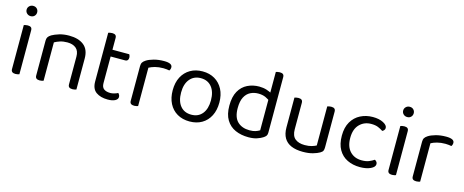

<svg xmlns="http://www.w3.org/2000/svg" viewBox="-38 -1227 4372 1809"><g transform="rotate(15 2148.0 -322.5)"><path d="M68 -608Q68 -629 83 -643.5Q98 -658 120 -658Q143 -658 157 -643.5Q171 -629 171 -608Q171 -587 157 -572.5Q143 -558 120 -558Q98 -558 83 -572.5Q68 -587 68 -608ZM80 -264H160V-2Q155 0 145 2.5Q135 5 123 5Q102 5 91 -3.5Q80 -12 80 -31ZM160 -225H80V-460Q85 -462 95.5 -464.5Q106 -467 118 -467Q139 -467 149.5 -458.5Q160 -450 160 -430Z M716 -305V-203H636V-301Q636 -357 604.5 -383Q573 -409 520 -409Q480 -409 449 -399Q418 -389 396 -376V-203H316V-372Q316 -393 324.5 -406.5Q333 -420 354 -433Q380 -448 423 -461.5Q466 -475 520 -475Q611 -475 663.5 -433.5Q716 -392 716 -305ZM316 -258H396V-2Q391 0 381 2.5Q371 5 359 5Q338 5 327 -3.5Q316 -12 316 -31ZM636 -258H716V-2Q711 0 700.5 2.5Q690 5 679 5Q657 5 646.5 -3.5Q636 -12 636 -31Z M867 -264H947V-126Q947 -86 970 -69.5Q993 -53 1033 -53Q1050 -53 1071 -59Q1092 -65 1106 -73Q1112 -67 1117 -58Q1122 -49 1122 -37Q1122 -15 1096 -1Q1070 13 1024 13Q954 13 910.5 -18Q867 -49 867 -121ZM908 -386V-452H1111Q1114 -448 1117 -439Q1120 -430 1120 -420Q1120 -404 1112 -395Q1104 -386 1090 -386ZM947 -234H867V-596Q872 -598 882.5 -600.5Q893 -603 905 -603Q926 -603 936.5 -594.5Q947 -586 947 -567Z M1318 -376V-218H1238V-370Q1238 -393 1246.5 -406.5Q1255 -420 1275 -433Q1301 -450 1346 -462.5Q1391 -475 1446 -475Q1526 -475 1526 -435Q1526 -425 1523 -416.5Q1520 -408 1515 -402Q1505 -404 1489 -406Q1473 -408 1457 -408Q1411 -408 1376 -398.5Q1341 -389 1318 -376ZM1238 -264 1318 -252V-2Q1313 0 1303 2.5Q1293 5 1281 5Q1260 5 1249 -3.5Q1238 -12 1238 -31Z M2049 -231Q2049 -157 2021 -102Q1993 -47 1942 -17Q1891 13 1822 13Q1753 13 1701.5 -17Q1650 -47 1622 -102Q1594 -157 1594 -231Q1594 -306 1622.5 -360.5Q1651 -415 1702.5 -445Q1754 -475 1822 -475Q1890 -475 1941 -445Q1992 -415 2020.5 -360.5Q2049 -306 2049 -231ZM1822 -409Q1755 -409 1715.5 -361.5Q1676 -314 1676 -231Q1676 -147 1714.5 -100Q1753 -53 1822 -53Q1890 -53 1928.5 -100.5Q1967 -148 1967 -231Q1967 -314 1928.5 -361.5Q1890 -409 1822 -409Z M2488 -79V-415L2568 -416V-76Q2568 -57 2559.5 -45.5Q2551 -34 2533 -23Q2513 -10 2479 1.5Q2445 13 2397 13Q2325 13 2268.5 -12Q2212 -37 2179.5 -90.5Q2147 -144 2147 -229Q2147 -316 2177.5 -370Q2208 -424 2260 -449.5Q2312 -475 2374 -475Q2413 -475 2448 -464Q2483 -453 2503 -437V-363Q2484 -382 2453.5 -395.5Q2423 -409 2382 -409Q2341 -409 2306 -391.5Q2271 -374 2250 -334Q2229 -294 2229 -227Q2229 -136 2273 -94.5Q2317 -53 2390 -53Q2425 -53 2447.5 -60.5Q2470 -68 2488 -79ZM2568 -396 2488 -395V-648Q2493 -650 2503.5 -652.5Q2514 -655 2525 -655Q2547 -655 2557.5 -646.5Q2568 -638 2568 -619Z M2720 -169V-260H2800V-173Q2800 -109 2834 -81Q2868 -53 2928 -53Q2968 -53 2996 -61.5Q3024 -70 3040 -79V-260H3120V-82Q3120 -61 3114.5 -48.5Q3109 -36 3088 -24Q3066 -11 3025 1Q2984 13 2927 13Q2861 13 2814.5 -6.5Q2768 -26 2744 -66.5Q2720 -107 2720 -169ZM3120 -208H3040V-460Q3045 -462 3055.5 -464.5Q3066 -467 3077 -467Q3099 -467 3109.5 -458.5Q3120 -450 3120 -430ZM2800 -208H2720V-460Q2725 -462 2735.5 -464.5Q2746 -467 2758 -467Q2779 -467 2789.5 -458.5Q2800 -450 2800 -430Z M3484 -408Q3416 -408 3371 -362Q3326 -316 3326 -230Q3326 -145 3369.5 -99Q3413 -53 3484 -53Q3526 -53 3554 -64.5Q3582 -76 3604 -91Q3615 -85 3622 -76Q3629 -67 3629 -54Q3629 -26 3587.5 -6.5Q3546 13 3484 13Q3415 13 3360.5 -13.5Q3306 -40 3275 -94Q3244 -148 3244 -230Q3244 -311 3276 -365.5Q3308 -420 3362.5 -447.5Q3417 -475 3482 -475Q3544 -475 3584.5 -454Q3625 -433 3625 -406Q3625 -394 3618 -385Q3611 -376 3600 -371Q3578 -386 3551.5 -397Q3525 -408 3484 -408Z M3741 -608Q3741 -629 3756 -643.5Q3771 -658 3793 -658Q3816 -658 3830 -643.5Q3844 -629 3844 -608Q3844 -587 3830 -572.5Q3816 -558 3793 -558Q3771 -558 3756 -572.5Q3741 -587 3741 -608ZM3753 -264H3833V-2Q3828 0 3818 2.5Q3808 5 3796 5Q3775 5 3764 -3.5Q3753 -12 3753 -31ZM3833 -225H3753V-460Q3758 -462 3768.5 -464.5Q3779 -467 3791 -467Q3812 -467 3822.5 -458.5Q3833 -450 3833 -430Z M4069 -376V-218H3989V-370Q3989 -393 3997.5 -406.5Q4006 -420 4026 -433Q4052 -450 4097 -462.5Q4142 -475 4197 -475Q4277 -475 4277 -435Q4277 -425 4274 -416.5Q4271 -408 4266 -402Q4256 -404 4240 -406Q4224 -408 4208 -408Q4162 -408 4127 -398.5Q4092 -389 4069 -376ZM3989 -264 4069 -252V-2Q4064 0 4054 2.5Q4044 5 4032 5Q4011 5 4000 -3.5Q3989 -12 3989 -31Z"/></g></svg>

Font: Baloo Bhaijaan 2
Style: Regular
Weight: 400
Designer: Sanskriti Dholi, Noopur Datye and Ek Type
Foundry: Ek Type
Version: Version 1.701